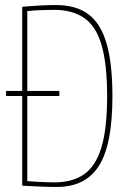

<svg xmlns="http://www.w3.org/2000/svg" viewBox="-20 -730 506 760"><path d="M206 10Q175 10 139 8.5Q103 7 68 5V-350H4V-370H68V-703Q143 -710 202 -710Q281 -710 330 -673.5Q379 -637 402 -557.5Q425 -478 425 -348Q425 -157 371.5 -73.5Q318 10 206 10ZM194 -8Q268 -8 314 -41Q360 -74 382 -148.5Q404 -223 404 -349Q404 -475 382.5 -550Q361 -625 314.5 -658Q268 -691 193 -691Q174 -691 144.5 -690Q115 -689 88 -686V-370H215V-350H88V-13Q112 -11 144 -9.5Q176 -8 194 -8Z"/></svg>

Font: Georama SemiCondensed Thin
Style: Regular
Weight: 100
Width: 4
Designer: Jean-Baptiste Levee
Foundry: Production Type
Version: Version 1.000